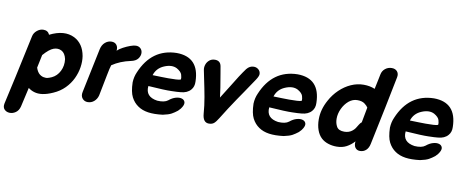

<svg xmlns="http://www.w3.org/2000/svg" viewBox="-105 -1056 3863 1594"><g transform="rotate(10 1827.0 -258.5)"><path d="M111 132Q131 46 148 -31Q171 -13 198 -5Q261 15 356 -28Q411 -52 450 -91.5Q489 -131 511.5 -178.5Q534 -226 541.5 -275.5Q549 -325 542 -369Q524 -471 446 -511Q357 -555 237 -495Q223 -528 185 -528Q156 -528 131 -507.5Q106 -487 100 -458Q12 -43 -28 130Q-35 163 -18 181Q-1 199 26 200Q53 201 77.5 184Q102 167 111 132ZM266 -139Q242 -139 220.5 -155.5Q199 -172 187 -209L210 -319Q258 -374 294 -387Q330 -400 361 -384Q392 -368 403 -319Q410 -264 387 -218Q364 -172 321 -152Q280 -134 266 -139Z M649 0Q680 0 703 -20Q726 -40 734 -71L769 -249Q781 -312 789 -335Q855 -380 945 -399Q984 -407 1001.5 -429.5Q1019 -452 1019 -477Q1019 -500 1004 -515.5Q989 -531 964 -531Q946 -531 917 -520.5Q888 -510 859 -494.5Q830 -479 812 -462Q816 -491 801.5 -510Q787 -529 759 -529Q729 -529 704.5 -508Q680 -487 672 -449L594 -75Q587 -42 604 -21Q621 0 649 0Z M1282 -5Q1330 -15 1353.5 -28Q1377 -41 1401 -60Q1425 -83 1432 -98Q1447 -124 1440.5 -141.5Q1434 -159 1413.5 -165Q1393 -171 1364 -163Q1335 -155 1306 -131Q1277 -108 1216 -112Q1113 -127 1123 -219Q1265 -209 1317 -211Q1369 -212 1395 -215Q1451 -219 1480 -253Q1504 -280 1502 -323Q1498 -529 1307 -530Q1098 -526 1009 -314Q991 -274 989 -227Q991 -146 1013 -103.5Q1035 -61 1072 -36Q1108 -11 1159 -3.5Q1210 4 1282 -5ZM1142 -314Q1161 -375 1222 -401Q1285 -428 1330 -405Q1367 -384 1374.5 -359.5Q1382 -335 1379 -319Q1368 -314 1338.5 -312.5Q1309 -311 1274.5 -311Q1240 -311 1215 -312Q1177 -313 1142 -314Z M1615 -72Q1621 1 1671 1Q1698 1 1714 -12.5Q1730 -26 1750 -59Q1806 -150 1863 -234L1915 -310Q1963 -380 1994 -427Q2015 -459 2015 -476Q2015 -499 1998 -514Q1981 -529 1958 -529Q1923 -529 1898 -498Q1855 -440 1787 -327L1725 -228Q1718 -293 1695 -423L1684 -487Q1675 -530 1630 -530Q1603 -530 1584 -514.5Q1565 -499 1557 -475.5Q1549 -452 1554 -428L1566 -369Q1585 -280 1597.5 -210Q1610 -140 1615 -72Z M2301 -5Q2349 -15 2372.5 -28Q2396 -41 2420 -60Q2444 -83 2451 -98Q2466 -124 2459.5 -141.5Q2453 -159 2432.5 -165Q2412 -171 2383 -163Q2354 -155 2325 -131Q2296 -108 2235 -112Q2132 -127 2142 -219Q2284 -209 2336 -211Q2388 -212 2414 -215Q2470 -219 2499 -253Q2523 -280 2521 -323Q2517 -529 2326 -530Q2117 -526 2028 -314Q2010 -274 2008 -227Q2010 -146 2032 -103.5Q2054 -61 2091 -36Q2127 -11 2178 -3.5Q2229 4 2301 -5ZM2161 -314Q2180 -375 2241 -401Q2304 -428 2349 -405Q2386 -384 2393.5 -359.5Q2401 -335 2398 -319Q2387 -314 2357.5 -312.5Q2328 -311 2293.5 -311Q2259 -311 2234 -312Q2196 -313 2161 -314Z M2946 7Q2976 7 2997 -12.5Q3018 -32 3025 -68L3039 -135Q3092 -385 3144 -649Q3150 -679 3134 -698Q3118 -717 3088 -717Q3057 -717 3033 -698Q3009 -679 3003 -647Q3000 -634 2994 -603Q2988 -571 2977 -522Q2935 -540 2883 -540Q2828 -540 2776.5 -517Q2725 -494 2681.5 -452.5Q2638 -411 2609 -357Q2564 -276 2564 -193Q2564 -144 2578 -104Q2592 -64 2619 -39Q2643 -17 2677 -6Q2711 5 2748 5Q2796 5 2831.5 -14Q2867 -33 2896 -65Q2892 -31 2906 -12Q2920 7 2946 7ZM2790 -128Q2742 -128 2725.5 -157Q2709 -186 2709 -224Q2709 -266 2728.5 -308Q2748 -350 2781 -378Q2814 -405 2853 -405Q2893 -405 2915 -388Q2936 -372 2944 -358L2920 -230Q2909 -222 2900 -207Q2887 -185 2879.5 -174Q2872 -163 2859 -152Q2831 -128 2790 -128Z M3451 -5Q3499 -15 3522.5 -28Q3546 -41 3570 -60Q3594 -83 3601 -98Q3616 -124 3609.5 -141.5Q3603 -159 3582.5 -165Q3562 -171 3533 -163Q3504 -155 3475 -131Q3446 -108 3385 -112Q3282 -127 3292 -219Q3434 -209 3486 -211Q3538 -212 3564 -215Q3620 -219 3649 -253Q3673 -280 3671 -323Q3667 -529 3476 -530Q3267 -526 3178 -314Q3160 -274 3158 -227Q3160 -146 3182 -103.5Q3204 -61 3241 -36Q3277 -11 3328 -3.5Q3379 4 3451 -5ZM3311 -314Q3330 -375 3391 -401Q3454 -428 3499 -405Q3536 -384 3543.5 -359.5Q3551 -335 3548 -319Q3537 -314 3507.5 -312.5Q3478 -311 3443.5 -311Q3409 -311 3384 -312Q3346 -313 3311 -314Z"/></g></svg>

Font: Balsamiq Sans
Style: Bold Italic
Weight: 700
Italic angle: -12°
Designer: Michael Angeles
Foundry: Balsamiq SRL
Version: Version 1.020; ttfautohint (v1.8.4.7-5d5b);gftools[0.9.26]